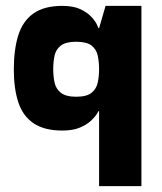

<svg xmlns="http://www.w3.org/2000/svg" viewBox="-20 -434 550 653"><path d="M192 10Q131 10 94.5 -14.5Q58 -39 42.5 -85.5Q27 -132 27 -198Q27 -265 42 -313.5Q57 -362 93.5 -388Q130 -414 192 -414Q230 -414 254 -402.5Q278 -391 291.5 -376Q305 -361 310 -349.5Q315 -338 315 -338H317L339 -414H461V199H317V-56H315Q315 -56 309 -46Q303 -36 289 -23Q275 -10 251.5 0Q228 10 192 10ZM239 -105Q275 -105 291.5 -118.5Q308 -132 312.5 -153.5Q317 -175 317 -199Q317 -223 312.5 -244.5Q308 -266 291.5 -279Q275 -292 239 -292Q204 -292 187 -279Q170 -266 165.5 -244.5Q161 -223 161 -199Q161 -175 165.5 -153.5Q170 -132 187 -118.5Q204 -105 239 -105Z"/></svg>

Font: Darker Grotesque Light Black
Style: Regular
Weight: 900
Version: Version 1.000;gftools[0.9.28]